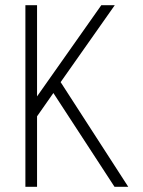

<svg xmlns="http://www.w3.org/2000/svg" viewBox="-20 -721 550 741"><path d="M78 -701V0H123V-272L186 -362L422 0H475L214 -404L423 -701H371L123 -349V-701Z"/></svg>

Font: Advent Pro
Style: Light
Weight: 300
Designer: Andreas Kalpakidis
Foundry: Andreas Kalpakidis
Version: Version 2.002 2007